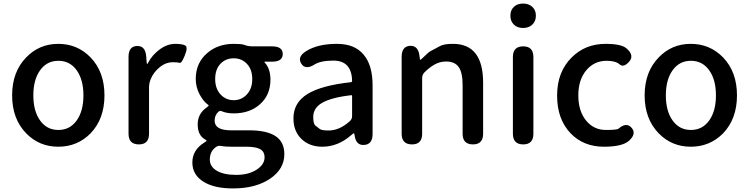

<svg xmlns="http://www.w3.org/2000/svg" viewBox="-20 -810 4202 1077"><path d="M127 -62Q48 -143 48 -275Q48 -407 127 -488Q200 -564 307 -564Q414 -564 488 -488Q566 -407 566 -275Q566 -143 488 -62Q414 13 307 13Q200 13 127 -62ZM205 -134Q243 -81 307.5 -81Q372 -81 410 -134Q448 -187 448 -275Q448 -363 410 -416Q372 -469 307.5 -469Q243 -469 205 -416Q167 -363 167 -275Q167 -187 205 -134Z M759 0Q701 0 701 -60V-491Q701 -550 748 -552Q795 -554 800 -495L803 -457Q804 -451 805.5 -451Q807 -451 813 -462Q836 -504 877.5 -534Q919 -564 963 -564Q1000 -564 1018 -555.5Q1036 -547 1017 -500Q999 -454 987.5 -457.5Q976 -461 949 -461Q911 -461 878 -435Q840 -404 825 -365Q816 -343 816 -319V-60Q816 0 759 0Z M1287 247Q1184 247 1124 211Q1059 172 1059 101.5Q1059 31 1127 -11Q1139 -18 1139 -20.5Q1139 -23 1127 -30Q1089 -53 1089 -112.5Q1089 -172 1139 -207Q1151 -216 1151 -218Q1151 -220 1139 -229Q1120 -244 1100 -280Q1078 -321 1078 -367Q1078 -457 1142 -512Q1202 -564 1291 -564Q1334 -564 1348 -559Q1371 -550 1395 -550H1506Q1566 -550 1566 -507Q1566 -464 1506 -464H1466Q1461 -464 1464 -460Q1497 -426 1497 -363Q1497 -276 1437 -224Q1380 -174 1291 -174Q1251 -174 1224 -186Q1214 -191 1205 -183Q1184 -164 1184 -133Q1184 -79 1276 -79H1377Q1476 -79 1525.5 -46.5Q1575 -14 1575 55Q1575 137 1497 191Q1416 247 1287 247ZM1464 73Q1464 40 1439 26.5Q1414 13 1361 13H1278Q1241 13 1220 9Q1204 5 1191 15Q1157 39 1157 85Q1157 125 1196.5 148Q1236 171 1305 171Q1374 171 1419 142Q1464 113 1464 73ZM1217 -280.5Q1247 -248 1291 -248Q1335 -248 1365 -280.5Q1395 -313 1395 -366.5Q1395 -420 1365.5 -451.5Q1336 -483 1291 -483Q1246 -483 1216.5 -452Q1187 -421 1187 -367Q1187 -313 1217 -280.5Z M1788 13Q1716 13 1671 -30.5Q1626 -74 1626 -146Q1626 -234 1704.5 -282.5Q1783 -331 1949 -349Q1955 -350 1955 -356Q1953 -470 1850 -470Q1779 -470 1744 -448Q1693 -416 1670 -453Q1646 -491 1697 -523Q1762 -564 1870 -564Q1971 -564 2021 -502Q2070 -443 2070 -331V-59Q2070 0 2023 3Q1977 7 1969 -51L1968 -56Q1967 -63 1965 -63Q1963 -63 1949 -51Q1875 13 1788 13ZM1823 -78Q1885 -78 1943 -131Q1955 -142 1955 -159V-272Q1955 -277 1950 -276Q1837 -263 1785 -232Q1737 -203 1737 -154Q1737 -115 1749.5 -105.5Q1762 -96 1773 -87Q1784 -78 1823 -78Z M2291 0Q2233 0 2233 -60V-491Q2233 -550 2280 -553Q2326 -555 2333 -497L2335 -481Q2336 -474 2337.5 -474Q2339 -474 2352 -486Q2383 -517 2395 -523Q2421 -537 2447 -551Q2469 -564 2521 -564Q2690 -564 2690 -346V-60Q2690 0 2633 0Q2575 0 2575 -60V-332Q2575 -403 2553 -434Q2531 -465 2482 -465Q2446 -465 2414 -446Q2387 -430 2360 -403Q2348 -390 2348 -372V-60Q2348 0 2291 0Z M2915 0Q2857 0 2857 -60V-490Q2857 -550 2915 -550Q2972 -550 2972 -490V-60Q2972 0 2915 0ZM2914 -653Q2882 -653 2862.5 -672Q2843 -691 2843 -722Q2843 -753 2862.5 -771.5Q2882 -790 2914 -790Q2946 -790 2966 -771.5Q2986 -753 2986 -722Q2986 -691 2966 -672Q2946 -653 2914 -653Z M3368 13Q3253 13 3181 -62Q3105 -141 3105 -274Q3105 -407 3187 -488Q3263 -564 3377 -564Q3466 -564 3495 -538Q3540 -499 3509 -464Q3478 -429 3455.5 -449Q3433 -469 3383 -469Q3313 -469 3268.5 -415.5Q3224 -362 3224 -275Q3224 -188 3267 -134.5Q3310 -81 3379 -81Q3440 -81 3449 -88Q3494 -127 3523 -93Q3552 -60 3508 -20Q3470 13 3368 13Z M3675 -62Q3596 -143 3596 -275Q3596 -407 3675 -488Q3748 -564 3855 -564Q3962 -564 4036 -488Q4114 -407 4114 -275Q4114 -143 4036 -62Q3962 13 3855 13Q3748 13 3675 -62ZM3753 -134Q3791 -81 3855.5 -81Q3920 -81 3958 -134Q3996 -187 3996 -275Q3996 -363 3958 -416Q3920 -469 3855.5 -469Q3791 -469 3753 -416Q3715 -363 3715 -275Q3715 -187 3753 -134Z"/></svg>

Font: Resource Han Rounded KR Medium
Style: Regular
Weight: 500
Designer: Cyano Hao (round all glyphs); Ryoko NISHIZUKA 西塚涼子 (kana, bopomofo & ideographs); Paul D. Hunt (Latin, Greek & Cyrillic)
Foundry: Cyano Hao
Version: 0.990